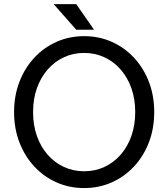

<svg xmlns="http://www.w3.org/2000/svg" viewBox="-20 -909 822 938"><path d="M141.6 -361.3Q141.6 -425.3 160.4 -478.3Q179.2 -531.2 213.1 -569.8Q247.1 -608.4 292.5 -629.4Q337.9 -650.4 391.1 -650.4Q444.3 -650.4 489.7 -629.4Q535.2 -608.4 569.1 -569.8Q603 -531.2 621.8 -478.3Q640.6 -425.3 640.6 -361.3Q640.6 -297.4 621.8 -244.4Q603 -191.4 569.1 -152.8Q535.2 -114.3 489.7 -93.3Q444.3 -72.3 391.1 -72.3Q337.9 -72.3 292.5 -93.3Q247.1 -114.3 213.1 -152.8Q179.2 -191.4 160.4 -244.4Q141.6 -297.4 141.6 -361.3ZM48.8 -361.3Q48.8 -280.8 75 -213.1Q101.1 -145.5 147.7 -95.5Q194.3 -45.4 256.6 -17.8Q318.8 9.8 391.1 9.8Q463.4 9.8 525.6 -17.8Q587.9 -45.4 634.5 -95.5Q681.2 -145.5 707.3 -213.1Q733.4 -280.8 733.4 -361.3Q733.4 -441.9 707.3 -509.5Q681.2 -577.1 634.5 -627.2Q587.9 -677.2 525.6 -704.8Q463.4 -732.4 391.1 -732.4Q318.8 -732.4 256.6 -704.8Q194.3 -677.2 147.7 -627.2Q101.1 -577.1 75 -509.5Q48.8 -441.9 48.8 -361.3ZM352.5 -763.7H439.5L352.5 -888.7H242.2Z"/></svg>

Font: Giphurs
Style: Regular
Weight: 400
Version: Version 2.010